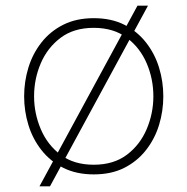

<svg xmlns="http://www.w3.org/2000/svg" viewBox="-20 -604 660 676"><path d="M156 52H119L464 -584H501ZM310 10Q249 10 203 -13Q157 -36 126 -75.5Q95 -115 80 -164Q65 -213 65 -265Q65 -317 80 -366Q95 -415 126 -454.5Q157 -494 203 -517Q249 -540 310 -540Q372 -540 417.5 -517Q463 -494 494 -454.5Q525 -415 540 -366Q555 -317 555 -265Q555 -213 540 -164Q525 -115 494 -75.5Q463 -36 417.5 -13Q372 10 310 10ZM310 -24Q380 -24 426.5 -59Q473 -94 496.5 -149.5Q520 -205 520 -265Q520 -326 496.5 -381Q473 -436 426.5 -471Q380 -506 310 -506Q240 -506 193.5 -471Q147 -436 123.5 -381Q100 -326 100 -265Q100 -205 123.5 -149.5Q147 -94 193.5 -59Q240 -24 310 -24Z"/></svg>

Font: Be Vietnam Pro Variable Thin
Style: Regular
Weight: 100
Designer: Lam Bao, Tony Le, Vietanh Nguyen
Foundry: Yellow Type Foundry
Version: Version 1.002